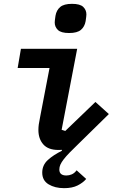

<svg xmlns="http://www.w3.org/2000/svg" viewBox="-20 -770 640 1000"><path d="M314 210Q266 210 233 190Q200 170 200 129Q200 90 229 63.5Q258 37 303 15L301 10Q296 11 293 11Q290 11 284 11Q231 11 205.5 -18Q180 -47 180 -93Q180 -107 182 -122Q184 -137 189 -161L238 -416H72L89 -516H382L301 -94L320 -88L477 -239L547 -176L389 -21Q362 5 343 24.5Q324 44 312 59.5Q300 75 294.5 87.5Q289 100 289 113Q289 144 326 144Q340 144 354 138Q368 132 379 117L429 162Q412 182 384 196Q356 210 314 210ZM340 -598Q298 -598 281.5 -614Q265 -630 265 -653Q265 -658 266 -666Q267 -674 269 -688Q274 -717 293.5 -733.5Q313 -750 355 -750Q397 -750 413.5 -734Q430 -718 430 -695Q430 -690 429 -682Q428 -674 426 -660Q421 -631 401.5 -614.5Q382 -598 340 -598Z"/></svg>

Font: IBM Plex Mono SemiBold
Style: Italic
Weight: 600
Italic angle: -9°
Monospace: yes
Designer: Mike Abbink, Paul van der Laan, Pieter van Rosmalen
Foundry: Bold Monday
Version: Version 2.3